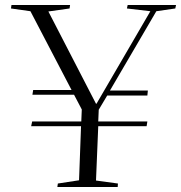

<svg xmlns="http://www.w3.org/2000/svg" viewBox="-20 -750 726 770"><path d="M210 0 212 -14 297 -27 305 -244H105L109 -263H306L308 -311L277 -370H110L113 -389H267L102 -705L24 -716L26 -730H261L259 -716L174 -704L365 -334H367L583 -705L489 -716L492 -730H686L683 -716L607 -705L421 -387H573L571 -367H410L376 -310L374 -263H571L568 -244H374L365 -26L453 -14L452 0Z"/></svg>

Font: Literata 72pt Light
Style: Italic
Weight: 300
Italic angle: -2°
Designer: Latin by Veronika Burian and Jose Scaglione. Greek by Irene Vlachou. Cyrillic by Vera Evstafieva
Foundry: TypeTogether
Version: Version 3.002